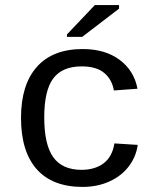

<svg xmlns="http://www.w3.org/2000/svg" viewBox="-20 -733 640 763"><path d="M63.5 -264.6Q63.5 -396.5 126.5 -467.3Q189.5 -538.1 308.6 -538.1Q397.5 -538.1 455.1 -495.4Q512.7 -452.6 526.4 -380.4L432.6 -373.5Q424.8 -418 393.6 -443.6Q362.3 -469.2 304.7 -469.2Q227.5 -469.2 191.7 -421.4Q155.8 -373.5 155.8 -266.6Q155.8 -158.2 191.7 -108.2Q227.5 -58.1 304.2 -58.1Q356.9 -58.1 391.6 -84Q426.3 -109.9 434.6 -163.1L527.3 -157.2Q521 -110.4 491.9 -72Q462.9 -33.7 415 -12Q367.2 9.8 308.1 9.8Q188.5 9.8 126 -60.5Q63.5 -130.9 63.5 -264.6ZM246.1 -586.4V-596.2L356.9 -712.9H453.1V-698.7L306.6 -586.4Z"/></svg>

Font: Liberation Mono
Style: Regular
Weight: 400
Monospace: yes
Designer: Steve Matteson
Foundry: Ascender Corporation
Version: Version 2.1.5